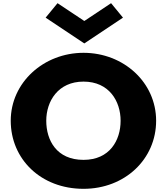

<svg xmlns="http://www.w3.org/2000/svg" viewBox="-20 -1172 1049 1207"><path d="M753.1 -1061 678.3 -1152 510 -1040 341.7 -1152 266.9 -1061 510 -899ZM47.5 -413C47.5 -172 236.7 15 505 15C765.8 15 961.5 -172 961.5 -413C961.5 -654 757 -840 505 -840C255.3 -840 47.5 -654 47.5 -413ZM270.8 -413C270.8 -536 345.5 -659 505 -659C665.7 -659 738.2 -536 738.2 -413C738.2 -290 670 -167 505 -167C335.7 -167 270.8 -290 270.8 -413Z"/></svg>

Font: Hussar
Style: BdWide
Weight: 700
Foundry: Cannot Into Space Fonts
Version: Version 2.00